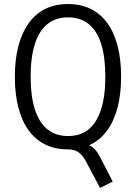

<svg xmlns="http://www.w3.org/2000/svg" viewBox="-20 -734 676 955"><path d="M477.7 200.8 406.2 66.3Q392.1 39.8 371.7 24.4Q351.4 8.9 318 8.9L379.2 -18.3Q405.1 -18.3 422.8 -11.6Q440.5 -4.9 454 10.9Q467.5 26.7 481.4 54.3L540.6 169ZM318.3 8.9Q254.7 8.9 205.8 -14.8Q157 -38.5 123.1 -84.7Q89.2 -130.9 71.6 -198.4Q53.9 -265.9 53.9 -352Q53.9 -438.3 71.7 -505.7Q89.5 -573.1 123.4 -619.6Q157.2 -666.2 206.1 -690.1Q254.9 -713.9 318.3 -713.9Q381.6 -713.9 430.5 -690Q479.3 -666 513.1 -620.1Q546.9 -574.3 564.6 -507Q582.4 -439.8 582.4 -353.2Q582.4 -266.9 564.8 -199.4Q547.1 -131.9 513.2 -85.4Q479.3 -38.8 430.5 -14.9Q381.6 8.9 318.3 8.9ZM318.3 -57.4Q380.1 -57.4 420.8 -90.6Q461.5 -123.8 482.7 -189.9Q503.9 -256.1 503.9 -353Q503.9 -450.6 483 -516.1Q462 -581.7 420.9 -614.7Q379.8 -647.6 318.3 -647.6Q257.5 -647.6 216.1 -614.5Q174.8 -581.4 153.6 -515.5Q132.4 -449.6 132.4 -352Q132.4 -255.6 153.6 -189.6Q174.8 -123.6 216.1 -90.5Q257.5 -57.4 318.3 -57.4Z"/></svg>

Font: Nunito Sans 12pt ExtraLight Condensed
Style: Regular
Weight: 200
Width: 3
Version: Version 3.101;gftools[0.9.27]